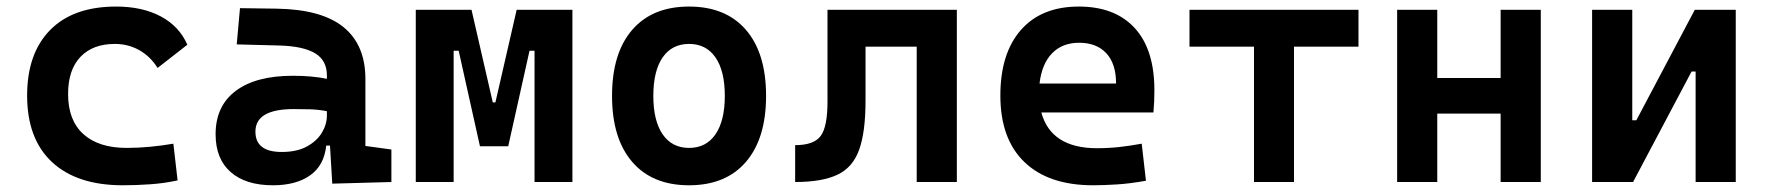

<svg xmlns="http://www.w3.org/2000/svg" viewBox="-20 -547 5313 577"><path d="M349.1 9.8Q211.4 9.8 136.5 -59.8Q61.5 -129.4 61.5 -259.8Q61.5 -386.7 130.9 -457Q200.2 -527.3 329.1 -527.3Q407.7 -527.3 463.4 -497.6Q519 -467.8 543 -412.6L453.6 -342.8Q432.1 -377.4 398.7 -396.2Q365.2 -415 325.2 -415Q258.8 -415 221.7 -376Q184.6 -336.9 184.6 -264.6Q184.6 -185.5 230.5 -144Q276.4 -102.5 360.8 -102.5Q396.5 -102.5 431.9 -106Q467.3 -109.4 501 -115.2L513.7 -4.9Q473.6 3.9 431.6 6.8Q389.6 9.8 349.1 9.8Z M978.5 4.9 971.7 -109.4H960.4Q954.1 -49.8 911.9 -20Q869.6 9.8 800.3 9.8Q718.3 9.8 673.1 -30Q627.9 -69.8 627.9 -143.6Q627.9 -228.5 688.5 -273.9Q749 -319.3 859.9 -319.3Q918.9 -319.3 962.4 -310.1V-320.3Q962.4 -365.7 926.8 -387Q891.1 -408.2 820.3 -410.2L691.4 -413.6L701.2 -522.5L810.5 -521Q946.3 -519 1012.2 -465.6Q1078.1 -412.1 1078.1 -309.6V-108.4L1156.2 -97.7V0ZM962.4 -212.9Q936 -217.8 912.4 -218.5Q888.7 -219.2 862.8 -219.2Q747.6 -219.2 747.6 -151.4Q747.6 -90.3 826.7 -90.3Q872.1 -90.3 902.1 -106.7Q932.1 -123 947.3 -148.2Q962.4 -173.3 962.4 -200.2Z M1229.5 0V-517.6H1397L1460.9 -239.3H1468.8L1532.7 -517.6H1700.2V0H1586.4V-394.5H1571.3L1507.3 -107.4H1422.4L1358.4 -394.5H1343.3V0Z M2050.8 9.8Q1940.4 9.8 1879.9 -60.5Q1819.3 -130.9 1819.3 -258.8Q1819.3 -387.2 1879.9 -457.3Q1940.4 -527.3 2050.8 -527.3Q2161.1 -527.3 2221.7 -457.3Q2282.2 -387.2 2282.2 -258.8Q2282.2 -130.9 2221.7 -60.5Q2161.1 9.8 2050.8 9.8ZM2050.8 -102.5Q2102.1 -102.5 2130.1 -143.3Q2158.2 -184.1 2158.2 -258.8Q2158.2 -334 2130.1 -374.5Q2102.1 -415 2050.8 -415Q1999.5 -415 1971.4 -374.5Q1943.4 -334 1943.4 -258.8Q1943.4 -184.1 1971.4 -143.3Q1999.5 -102.5 2050.8 -102.5Z M2369.6 0V-110.8Q2425.8 -110.8 2446.3 -138.4Q2466.8 -166 2466.8 -241.2V-517.6H2855.5V0H2734.9V-406.7H2581.1V-244.6Q2581.1 -150.4 2562 -97.2Q2543 -43.9 2496.8 -22Q2450.7 0 2369.6 0Z M3265.1 9.8Q3131.3 9.8 3058.8 -59.8Q2986.3 -129.4 2986.3 -259.8Q2986.3 -386.7 3048.1 -457Q3109.9 -527.3 3222.2 -527.3Q3330.6 -527.3 3389.9 -462.9Q3449.2 -398.4 3449.2 -275.9Q3449.2 -240.7 3446.3 -209H3109.4Q3138.7 -101.6 3276.9 -101.6Q3311 -101.6 3344 -105.2Q3377 -108.9 3411.1 -115.2L3423.8 -3.9Q3375.5 4.9 3335.7 7.3Q3295.9 9.8 3265.1 9.8ZM3104 -295.9H3334Q3334 -355.5 3304.7 -387Q3275.4 -418.5 3223.1 -418.5Q3172.4 -418.5 3141.6 -386.7Q3110.8 -355 3104 -295.9Z M3748.5 0V-406.7H3554.7V-517.6H4062.5V-406.7H3868.7V0Z M4489.7 0V-205.6H4299.3V0H4178.7V-517.6H4299.3V-312.5H4489.7V-517.6H4610.4V0Z M4764.6 0V-517.6H4885.3V-185.5H4897.5L5073.2 -517.6H5196.3V0H5075.7V-332H5063.5L4887.7 0Z"/></svg>

Font: Cascadia Code SemiBold
Style: Regular
Weight: 600
Monospace: yes
Designer: Aaron Bell
Foundry: Saja Typeworks
Version: Version 2404.023; ttfautohint (v1.8.4)